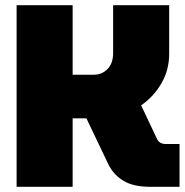

<svg xmlns="http://www.w3.org/2000/svg" viewBox="-20 -720 714 740"><path d="M44 0V-700H260V-432H342Q373 -432 394.5 -454Q416 -476 416 -516V-700H632V-512Q632 -451 602.5 -399.5Q573 -348 524 -314L584 -187Q593 -165 619 -165H672V0H559Q495 0 457 -22.5Q419 -45 399 -84L313 -264H260V0Z"/></svg>

Font: MuseoModerno Black
Style: Regular
Weight: 900
Designer: Pablo Cosgaya, Héctor Gatti, Marcela Romero, and the Authors of The MuseoModerno Project.
Foundry: Omnibus-Type Team
Version: Version 1.001